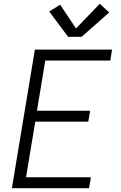

<svg xmlns="http://www.w3.org/2000/svg" viewBox="-20 -998 640 1018"><path d="M43 0 165 -735H574L565 -677H220L176 -411H458L448 -353H167L118 -58H462L452 0ZM341 -803 241 -937 299 -973 383 -847 509 -978 559 -932 413 -803Z"/></svg>

Font: Iosevka Curly LtExObl
Style: Regular
Weight: 300
Width: 7
Italic angle: -9°
Monospace: yes
Designer: Belleve Invis
Foundry: Belleve Invis
Version: Version 11.1.0; ttfautohint (v1.8.3)